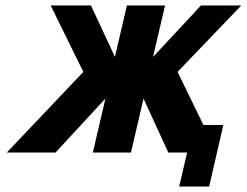

<svg xmlns="http://www.w3.org/2000/svg" viewBox="-20 -560 906 705"><path d="M727 -101H800L748 125H638L667 0H598L507 -198L461 0H321L367 -198L184 0H5L286 -296L166 -540H314L402 -351L446 -540H586L542 -351L718 -540H866L632 -296Z"/></svg>

Font: Miedinger
Style: Bold-Italic
Weight: 700
Italic angle: -13°
Version: Version 001.000